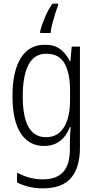

<svg xmlns="http://www.w3.org/2000/svg" viewBox="-20 -786 529 1047"><path d="M225 -542Q277 -542 309 -517.5Q341 -493 361 -452H364L371 -532H416V19Q416 126 368 183.5Q320 241 214 241Q172 241 137.5 232.5Q103 224 73 209V155Q105 173 140 182.5Q175 192 214 192Q288 192 324.5 152Q361 112 361 27V-4Q361 -24 362 -46Q363 -68 365 -93H361Q343 -45 307.5 -17.5Q272 10 220 10Q138 10 93 -59Q48 -128 48 -263Q48 -396 93 -469Q138 -542 225 -542ZM233 -493Q166 -493 135 -432Q104 -371 104 -263Q104 -149 135.5 -93.5Q167 -38 230 -38Q277 -38 306 -64.5Q335 -91 348.5 -136Q362 -181 362 -237V-294Q362 -387 332 -440Q302 -493 233 -493ZM297 -756Q289 -738 280.5 -710Q272 -682 264.5 -653.5Q257 -625 256 -606H199V-615Q207 -649 225 -691.5Q243 -734 266 -766H297Z"/></svg>

Font: Noto Sans Georgian Condensed Light
Style: Regular
Weight: 300
Width: 3
Designer: Monotype Design Team, Akaki Razmadze
Foundry: Google LLC
Version: Version 2.005; ttfautohint (v1.8.4.7-5d5b)